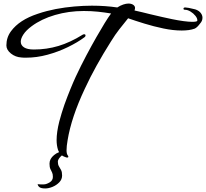

<svg xmlns="http://www.w3.org/2000/svg" viewBox="-20 -732 1161 1082"><path d="M359 156Q355 156 352.5 155Q350 154 348 153Q318 144 307 113Q299 87 299 58Q299 13 314 -47Q320 -71 327.5 -94.5Q335 -118 343 -142Q360 -189 377 -230.5Q394 -272 407 -300Q436 -362 466.5 -419.5Q497 -477 524 -524Q549 -568 570 -602Q591 -636 606 -656Q570 -662 532.5 -666Q495 -670 452 -670Q367 -670 290 -647.5Q213 -625 158 -584Q127 -561 112 -538Q97 -515 97 -497Q97 -477 115.5 -465Q134 -453 171 -453Q243 -453 309.5 -473Q376 -493 445 -536Q450 -539 454 -539Q462 -539 462 -532Q462 -526 456 -522Q417 -493 362.5 -466.5Q308 -440 247.5 -423.5Q187 -407 128 -407Q121 -407 114.5 -407Q108 -407 101 -408Q67 -410 41.5 -430.5Q16 -451 16 -476Q16 -521 42 -556Q89 -620 192 -654Q218 -663 243.5 -669.5Q269 -676 294 -681Q347 -691 399.5 -695.5Q452 -700 498 -700Q536 -700 571.5 -697.5Q607 -695 641 -690Q658 -701 674.5 -706.5Q691 -712 704 -712Q720 -712 730.5 -705Q741 -698 741 -687Q741 -681 738 -673Q759 -669 781.5 -663Q804 -657 826 -652Q860 -644 892.5 -636.5Q925 -629 950 -624Q984 -617 1014 -613Q1044 -609 1063 -609Q1092 -609 1092 -616Q1093 -628 1081.5 -642.5Q1070 -657 1053.5 -667Q1037 -677 1022 -677Q1014 -677 1014 -683Q1014 -690 1024 -690Q1037 -690 1077 -680Q1083 -678 1084 -678Q1102 -671 1111.5 -658.5Q1121 -646 1121 -632Q1121 -614 1108 -600Q1092 -578 1078 -571Q1062 -565 1043.5 -562.5Q1025 -560 1004 -560Q956 -560 901 -571.5Q846 -583 794 -599Q742 -615 702 -629Q674 -594 652.5 -567Q631 -540 605 -498Q562 -430 525 -363.5Q488 -297 458 -232Q382 -71 361 58Q355 92 355 115Q355 135 362 144Q365 147 365 151Q365 156 359 156ZM235 330Q213 330 203.5 323.5Q194 317 192 306Q197 307 207 307Q217 307 227 307Q241 307 259.5 296Q278 285 278 265Q278 249 273.5 240Q269 231 264 220.5Q259 210 259 190Q259 163 284.5 142Q310 121 340 121Q344 121 349.5 124Q355 127 355 133Q335 136 320.5 151.5Q306 167 306 179Q306 195 312 205Q318 215 324 226Q330 237 330 257Q330 279 314 295.5Q298 312 276 321Q254 330 235 330Z"/></svg>

Font: Birthstone Bounce Medium
Style: Regular
Weight: 500
Designer: Robert E. Leuschke
Foundry: Rob Leuschke
Version: Version 1.010; ttfautohint (v1.8.3)